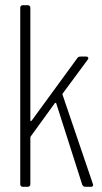

<svg xmlns="http://www.w3.org/2000/svg" viewBox="-20 -720 393 740"><path d="M68 0H87C93 0 97 -4 97 -10V-190C97 -192 98 -194 99 -195L191 -322C193 -324 196 -325 197 -321L297 -8C299 -3 304 0 309 0H330C336 0 339 -3 339 -7C339 -8 338 -10 338 -11L221 -355C220 -357 221 -358 222 -360L318 -490C323 -496 320 -502 312 -502H291C286 -502 281 -501 278 -496L102 -255C100 -252 97 -253 97 -256V-690C97 -696 93 -700 87 -700H68C62 -700 58 -696 58 -690V-10C58 -4 62 0 68 0Z"/></svg>

Font: Barlow Condensed ExtraLight
Style: Regular
Weight: 275
Width: 3
Designer: Jeremy Tribby
Foundry: Tribby Type
Version: Version 1.422;hotconv 1.0.109;makeotfexe 2.5.65596